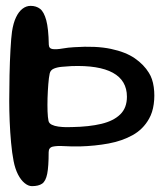

<svg xmlns="http://www.w3.org/2000/svg" viewBox="-20 -611 572 655"><path d="M89 24Q76.5 24 63.8 13.5Q51 3 41.2 -16.2Q31.5 -35.5 26.5 -61Q21 -89 17.8 -124.5Q14.5 -160 13 -197Q11.5 -234 11.5 -265.5Q11.5 -307.5 12.5 -354.8Q13.5 -402 15.8 -442.2Q18 -482.5 21 -503.5Q25.5 -533 34.8 -552.2Q44 -571.5 56.8 -581.2Q69.5 -591 84.5 -591Q103.5 -591 116.8 -580.8Q130 -570.5 137.8 -542Q145.5 -513.5 146.5 -458.5Q147 -445 160.2 -443.5Q173.5 -442 193.2 -445.5Q213 -449 233 -450Q308 -455 358.5 -444.2Q409 -433.5 440 -412Q471 -390.5 488 -362.5Q500.5 -343 504.5 -314Q508.5 -285 504.5 -256Q500.5 -227 488.5 -206Q468.5 -170 432.5 -150Q396.5 -130 350.5 -121.5Q304.5 -113 253 -111.5Q223 -111 198.8 -112.5Q174.5 -114 160.2 -110.8Q146 -107.5 146 -92Q146 -42.5 141 -17.8Q136 7 123.8 15.5Q111.5 24 89 24ZM226 -177.5Q284 -178.5 325.8 -188.5Q367.5 -198.5 390.2 -220.8Q413 -243 413 -281Q413 -336.5 365 -362.8Q317 -389 223.5 -385.5Q209 -384.5 192.5 -383.2Q176 -382 164 -377Q152 -372 149.5 -360Q146.5 -346 144.8 -323.8Q143 -301.5 142.2 -277Q141.5 -252.5 142.2 -231.2Q143 -210 145.5 -198.5Q147.5 -190 156.8 -185.5Q166 -181 179 -179.2Q192 -177.5 204.8 -177.2Q217.5 -177 226 -177.5Z"/></svg>

Font: Gluten Thin
Style: Regular
Weight: 400
Version: Version 1.300